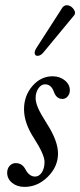

<svg xmlns="http://www.w3.org/2000/svg" viewBox="-20 -712 311 745"><path d="M147 -506.8Q137.2 -496.1 127.2 -495.4Q117.2 -494.6 115 -502.9Q112.8 -511.2 120.1 -523.9L223.1 -684.1Q232.4 -694.3 245.6 -690.9Q258.8 -687.5 267.1 -674.3Q275.4 -661.1 267.1 -651.9ZM75.2 13.2Q46.4 13.2 27.1 -2.4Q7.8 -18.1 7.8 -42Q7.8 -57.6 17.3 -68.4Q26.9 -79.1 41 -79.1Q66.4 -79.1 79.1 -54.2Q93.8 -26.9 116.2 -26.9Q131.8 -26.9 142.3 -43Q152.8 -59.1 152.8 -84Q152.8 -111.8 111.8 -175.8Q73.2 -234.9 73.2 -288.1Q73.2 -340.3 105.7 -378.2Q138.2 -416 184.1 -416Q211.9 -416 231.4 -400.1Q251 -384.3 251 -361.8Q251 -348.1 242.7 -338.1Q234.4 -328.1 222.2 -328.1Q198.7 -328.1 189 -356Q178.7 -384.8 154.8 -384.8Q139.6 -384.8 128.9 -368.9Q118.2 -353 118.2 -332Q118.2 -314.9 127.9 -292.5Q137.7 -270 162.1 -231.9Q205.1 -165 205.1 -116.2Q205.1 -65.4 165.5 -26.1Q126 13.2 75.2 13.2Z"/></svg>

Font: Junicode SmCond
Style: Italic
Weight: 400
Width: 4
Italic angle: -11°
Designer: Peter S. Baker
Version: Version 2.206